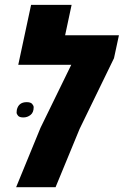

<svg xmlns="http://www.w3.org/2000/svg" viewBox="-20 -776 513 796"><path d="M473.1 -629.9 452.6 -534.7 310.1 -241.7 210.4 0H46.9L147.9 -246.1L275.4 -507.3H55.7L108.9 -755.9H276.9L250 -629.9ZM90.8 -352.5Q106.9 -352.5 113.3 -345.2Q119.6 -337.9 119.6 -331.5Q119.6 -309.6 106.4 -299.3Q93.3 -289.1 77.1 -289.1Q61 -289.1 54.9 -296.1Q48.8 -303.2 48.8 -309.6Q48.8 -315.9 49.8 -320.8Q57.1 -352.5 90.8 -352.5Z"/></svg>

Font: Open Sans Hebrew Condensed Extra Bold
Style: Italic
Weight: 800
Width: 3
Italic angle: -12°
Foundry: Ascender Corporation, Yanek Iontef
Version: Version 2.001;PS 002.001;hotconv 1.0.70;makeotf.lib2.5.58329